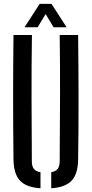

<svg xmlns="http://www.w3.org/2000/svg" viewBox="-20 -984 482 1010"><path d="M51 -144.5Q49 -309 49 -472.2Q49 -635.5 51 -800H148Q145.5 -635.5 146 -467.8Q146.5 -300 147.5 -135.5Q147.5 -109.5 158 -96Q168.5 -82.5 193 -78V6.5Q118 1.5 85 -34Q52 -69.5 51 -144.5ZM249.5 6.5V-78Q273.5 -82.5 283.8 -96.2Q294 -110 294 -135.5Q295 -300 295.8 -467.8Q296.5 -635.5 294 -800H391Q393 -635.5 393.2 -472.2Q393.5 -309 391 -144.5Q390 -69.5 357 -34Q324 1.5 249.5 6.5ZM109 -840.5 188.5 -963.5H251L330.5 -840.5H262L220 -910L178 -840.5Z"/></svg>

Font: Big Shoulders Stencil Text SemiBold
Style: Regular
Weight: 600
Designer: Patric King
Foundry: XO Type Co
Version: Version 1.000